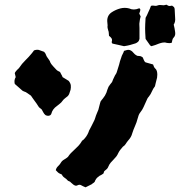

<svg xmlns="http://www.w3.org/2000/svg" viewBox="-20 -758 771 819"><path d="M727 -622Q728 -616 727 -609.5Q726 -603 721 -598Q716 -593 715 -586.5Q714 -580 712 -575Q707 -574 702 -574Q697 -574 692 -575Q684 -578 675 -576.5Q666 -575 658 -572Q651 -569 642.5 -566Q634 -563 626 -561Q623 -562 620 -565Q610 -580 601 -592Q599 -621 599 -636.5Q599 -652 601 -682Q604 -687 607 -693.5Q610 -700 613 -707Q616 -713 619 -720Q622 -727 624 -733Q631 -735 634 -734Q639 -733 643.5 -733Q648 -733 653 -735Q661 -738 672 -736Q677 -735 681.5 -736Q686 -737 690 -738Q698 -733 701 -732.5Q704 -732 714 -734Q716 -732 718.5 -730.5Q721 -729 722 -728Q723 -726 724 -724Q725 -722 725 -720Q726 -710 726 -701Q726 -692 727 -682Q729 -665 721 -653Q723 -645 724.5 -637.5Q726 -630 727 -622ZM580 -688Q578 -682 577 -676Q576 -670 575 -662Q574 -657 574.5 -651Q575 -645 575 -639V-592Q573 -583 568 -579Q563 -575 558 -573Q546 -569 534.5 -566Q523 -563 509 -561Q497 -564 485 -566.5Q473 -569 460 -572Q460 -572 458 -574Q457 -576 456.5 -577.5Q456 -579 457 -581Q460 -591 453 -598Q451 -600 449 -602Q447 -604 445 -605Q444 -611 444 -617Q444 -623 442 -627Q440 -633 439 -638.5Q438 -644 439 -650Q439 -652 438.5 -655.5Q438 -659 438 -661Q434 -691 457 -706Q474 -717 493 -722Q512 -727 531 -722Q550 -713 572 -722Q574 -724 577 -720.5Q580 -717 578 -713Q578 -710 576 -706Q576 -705 574 -699Q576 -697 577 -694Q578 -691 580 -688ZM651 -440Q651 -426 647 -415Q645 -409 644 -403Q643 -397 641 -390Q633 -380 628 -368Q623 -356 615 -346Q611 -342 608.5 -337Q606 -332 604 -327Q598 -314 592.5 -301.5Q587 -289 578 -278Q574 -273 571.5 -266.5Q569 -260 567 -252Q563 -236 556 -220.5Q549 -205 544 -189Q540 -173 527 -159Q521 -152 516.5 -144.5Q512 -137 504 -132Q499 -126 494 -120Q489 -114 485 -106Q481 -97 476.5 -91Q472 -85 465 -78Q458 -71 452 -64Q446 -57 442 -47Q440 -41 435 -36.5Q430 -32 425 -28Q423 -25 422.5 -21Q422 -17 417 -15Q410 -10 406 -9Q400 -5 395 -0.5Q390 4 386 12Q385 19 376 24Q375 25 374 25.5Q373 26 371 28Q364 31 358 34.5Q352 38 345 41Q340 39 334.5 36.5Q329 34 324 31Q317 29 310.5 32.5Q304 36 297 32Q293 30 290 27Q287 24 283 21Q279 16 274.5 15Q270 14 267 10Q263 5 256.5 1Q250 -3 246 -9Q245 -13 242 -14.5Q239 -16 236 -17Q228 -20 218 -32Q220 -42 227.5 -49Q235 -56 239 -63Q244 -72 253 -77Q262 -82 270 -89Q275 -97 282 -104.5Q289 -112 296 -118Q306 -127 314 -135.5Q322 -144 328 -154Q329 -157 331 -158.5Q333 -160 335 -161Q350 -175 358 -195Q359 -197 359 -198.5Q359 -200 360 -201Q365 -211 370 -220Q375 -229 379 -238Q384 -247 386.5 -256Q389 -265 393 -274Q401 -290 404 -307Q405 -312 406.5 -316.5Q408 -321 409 -325Q412 -329 414 -332Q416 -335 419 -338Q424 -344 427.5 -350Q431 -356 434 -363Q437 -374 443 -388Q446 -393 450 -398Q454 -403 458 -408Q460 -413 462.5 -419.5Q465 -426 468 -431Q470 -436 473.5 -441Q477 -446 478 -450Q481 -458 483 -466Q485 -474 488 -482Q490 -490 492 -497.5Q494 -505 497 -512Q499 -520 503 -527Q507 -534 509 -541Q516 -543 521 -544.5Q526 -546 532 -545Q542 -542 548.5 -533.5Q555 -525 565 -520Q576 -519 579 -518.5Q582 -518 589 -513Q591 -509 592.5 -504.5Q594 -500 596 -497Q599 -493 601 -492Q609 -490 617 -487.5Q625 -485 633 -483Q635 -479 636 -475Q637 -471 641 -467Q647 -462 649 -455Q651 -448 651 -440ZM281 -375Q278 -365 275 -357Q274 -355 272.5 -352.5Q271 -350 269 -348Q263 -343 257 -338.5Q251 -334 246 -327Q242 -321 235.5 -316Q229 -311 223 -306Q204 -293 199 -273Q199 -271 195 -267Q186 -261 174 -267Q168 -272 164.5 -279Q161 -286 158 -291Q154 -295 150 -297.5Q146 -300 144 -304Q140 -311 135.5 -317Q131 -323 126 -330Q122 -335 118.5 -340.5Q115 -346 112 -350Q104 -355 97 -360.5Q90 -366 82 -368Q78 -370 76 -371Q67 -379 59 -386Q51 -393 43 -400Q39 -416 47 -429Q45 -439 43 -446Q45 -451 47.5 -453.5Q50 -456 53 -460Q58 -464 62 -469Q73 -486 88 -500.5Q103 -515 116 -531Q119 -535 121 -537.5Q123 -540 125 -543Q139 -548 148.5 -544Q158 -540 168 -537Q174 -531 176 -524.5Q178 -518 182 -513Q185 -508 189 -503Q193 -498 195 -491Q197 -486 207 -475Q217 -464 221 -460Q224 -457 228 -455Q232 -453 236 -451Q238 -446 241.5 -440.5Q245 -435 247 -429Q254 -425 261 -420.5Q268 -416 273 -413Q281 -403 282 -394Q283 -385 281 -375Z"/></svg>

Font: Darumadrop One
Style: Regular
Weight: 400
Version: Version 1.000